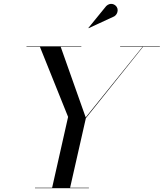

<svg xmlns="http://www.w3.org/2000/svg" viewBox="-20 -995 865 1015"><path d="M255 0 340 -377 190 -750H300L433 -374.5L734 -748H736.5L434 -370.5L350 0ZM165 0V-2.5H450V0ZM120 -747.5V-750H410V-747.5ZM615 -747.5V-750H825V-747.5ZM448.5 -846 447 -847 541.5 -963Q549.5 -970.5 557.8 -973Q566 -975.5 573.8 -974Q581.5 -972.5 587.8 -968Q594 -963.5 597.5 -957.5Q602.5 -949.5 602 -939.8Q601.5 -930 596.8 -921.8Q592 -913.5 584 -908.5Z"/></svg>

Font: Bodoni Moda 72pt
Style: Italic
Weight: 400
Italic angle: -13°
Designer: Owen Earl
Foundry: indestructible type
Version: Version 2.005